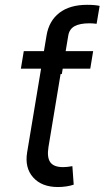

<svg xmlns="http://www.w3.org/2000/svg" viewBox="-20 -754 425 781"><path d="M215.8 6.8Q149.9 6.8 115 -32.2Q80.1 -71.3 90.3 -133.8L153.3 -512.2H236.3L177.2 -156.2Q170.4 -113.8 184.6 -94Q198.7 -74.2 236.8 -74.2Q245.1 -74.2 254.2 -75.2Q263.2 -76.2 274.4 -78.1L279.8 -2.9Q267.6 1.5 250.2 4.2Q232.9 6.8 215.8 6.8ZM64.9 -474.6 76.7 -545.9H358.9L347.2 -474.6ZM143.6 -452.6 158.7 -545.9 169.4 -609.9Q179.2 -668.9 221.4 -701.7Q263.7 -734.4 334.5 -734.4Q351.1 -734.4 364.5 -733.2Q377.9 -731.9 385.3 -730L373 -657.2Q365.2 -658.2 357.9 -658.7Q350.6 -659.2 344.2 -659.2Q304.7 -659.2 283.4 -647.5Q262.2 -635.7 257.8 -609.9L247.1 -545.9L231.4 -452.6Z"/></svg>

Font: Adwaita Sans
Style: Italic
Weight: 400
Italic angle: -9.39999°
Designer: Rasmus Andersson
Foundry: rsms
Version: Version 4.001;git-9221beed3